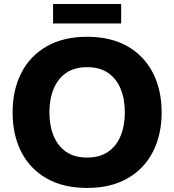

<svg xmlns="http://www.w3.org/2000/svg" viewBox="-20 -913 858 945"><path d="M42 -360Q42 -470 84.9 -554Q127.9 -638 210 -685Q292.2 -732 408.8 -732Q525.4 -732 607.6 -685Q689.7 -638 732.7 -554Q775.6 -470 775.6 -360Q775.6 -250 732.7 -166Q689.7 -82 607.6 -35Q525.4 12 408.8 12Q291.9 12 209.9 -34.6Q127.9 -81.3 84.9 -164.9Q42 -248.6 42 -360ZM223.2 -360Q223.2 -294.6 243.8 -244.4Q264.4 -194.2 305.5 -165.9Q346.6 -137.6 408.8 -137.6Q471 -137.6 512.1 -165.9Q553.2 -194.2 573.8 -244.4Q594.4 -294.6 594.4 -360Q594.4 -425.4 573.8 -475.6Q553.2 -525.8 512.1 -554.1Q471 -582.4 408.8 -582.4Q346.6 -582.4 305.5 -554.1Q264.4 -525.8 243.8 -475.6Q223.2 -425.4 223.2 -360ZM241.2 -893.2H576.4V-797.6H241.2Z"/></svg>

Font: Kufam
Style: Regular
Weight: 400
Designer: Wael Morcos, Artur Schmal
Foundry: Original Type
Version: Version 1.301; ttfautohint (v1.8.3)